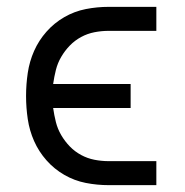

<svg xmlns="http://www.w3.org/2000/svg" viewBox="-20 -540 540 560"><path d="M297 0Q263 0 230 -6.5Q197 -13 167.5 -30Q138 -47 115.5 -72.5Q93 -98 79.5 -128.5Q66 -159 61 -192.5Q56 -226 56 -260Q56 -294 61 -327.5Q66 -361 79.5 -391.5Q93 -422 115.5 -447.5Q138 -473 167.5 -490Q197 -507 230 -513.5Q263 -520 297 -520H436V-450H297Q276 -450 255.5 -446Q235 -442 216.5 -432Q198 -422 183.5 -407Q169 -392 158.5 -374Q148 -356 143 -336Q138 -316 135 -295H361V-225H135Q138 -204 143 -184Q148 -164 158.5 -146Q169 -128 183.5 -113Q198 -98 216.5 -88Q235 -78 255.5 -74Q276 -70 297 -70H436V0Z"/></svg>

Font: Iosevka NFM
Style: Regular
Weight: 400
Monospace: yes
Designer: Belleve Invis
Foundry: Belleve Invis
Version: Version 29.0.4; ttfautohint (v1.8.4);Nerd Fonts 3.3.0